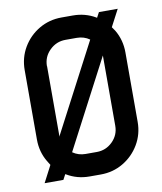

<svg xmlns="http://www.w3.org/2000/svg" viewBox="-77 -724 670 792"><g transform="rotate(-10 258.0 -328.0)"><path d="M335 -550.8Q311.5 -567.4 281.2 -567.4H234.4Q195.8 -567.4 168 -540Q140.1 -512.7 140.1 -473.6H140.6V-182.6H140.1V-178.7ZM375 -477.1 180.7 -106Q204.6 -89.4 234.4 -89.4H281.2Q319.8 -89.4 347.4 -116.7Q375 -144 375 -182.6ZM378.4 -634.3 390.1 -656.2H468.8L431.6 -585.4Q438 -577.1 443.4 -568.4Q468.8 -525.4 468.8 -473.6V-182.6Q468.8 -130.9 443.4 -88.1Q418 -45.4 375.5 -20.3Q333 4.9 281.2 4.9H234.4Q182.6 4.9 140.1 -20.5Q138.7 -21 137.2 -22L125.5 0H46.9L83.5 -70.3Q77.6 -79.1 72.3 -88.4Q46.9 -130.9 46.9 -182.6V-473.6Q46.9 -525.4 72 -568.1Q97.2 -610.8 139.9 -636Q182.6 -661.1 234.4 -661.1H281.2Q333 -661.1 375.5 -636.2Z"/></g></svg>

Font: Lambda
Style: Regular
Weight: 400
Designer: GGBotNet
Version: 0.22